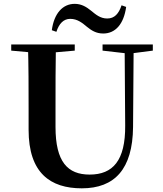

<svg xmlns="http://www.w3.org/2000/svg" viewBox="-20 -975 858 1013"><path d="M253.4 -815.6 277.5 -807.1C291.8 -851.6 316.3 -875.5 350.4 -875.5C389.2 -875.5 414.6 -853.5 439 -833.4C461.8 -815 486.5 -798.2 524.6 -798.2C589.1 -798.2 633.2 -848.3 645.6 -938.5L621.4 -947C606.4 -902.5 584.2 -877.4 545.7 -877.4C508.8 -877.4 484.7 -898.9 460 -919C437.2 -937.3 411.2 -954.7 374.1 -954.7C311 -954.7 265.1 -904.3 253.4 -815.6ZM411.6 18.6C585.3 18.6 679.8 -83.2 682 -304.3L685.2 -740.5H637.5L640.5 -312.5C641.9 -128 575.7 -53.9 453 -53.9C336.9 -53.9 272.9 -120.9 272.9 -305V-400.9C272.9 -515.1 272.9 -628.3 274.9 -740.5H127.5C130.9 -627.3 130.9 -513.1 130.9 -400.9V-290C130.9 -62.6 245.3 18.6 411.6 18.6ZM39.2 -707.9 191.8 -694.2H218.8L374.4 -707.9V-740.5H39.2ZM521.1 -707.9 646.5 -693.5H674.7L786.3 -707.9V-740.5H521.1Z"/></svg>

Font: Source Han Serif CN VF
Style: Regular
Weight: 250
Designer: Ryoko NISHIZUKA 西塚涼子 (kana & ideographs); Frank Grießhammer (Latin, Greek & Cyrillic); Wenlong ZHANG 张文龙 (bopomofo); San
Foundry: Adobe
Version: Version 2.002;hotconv 1.1.0;makeotfexe 2.6.0